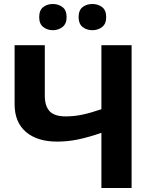

<svg xmlns="http://www.w3.org/2000/svg" viewBox="-20 -940 768 960"><path d="M638 0H487V-276Q424 -254 371.5 -243Q319 -232 266 -232Q166 -232 109.5 -280.5Q53 -329 53 -419V-714H204V-462Q204 -410 228 -384Q252 -358 309 -358Q351 -358 393 -367Q435 -376 487 -394V-714H638ZM176 -854Q176 -889 196 -904.5Q216 -920 244 -920Q272 -920 292.5 -904.5Q313 -889 313 -854Q313 -821 292.5 -805Q272 -789 244 -789Q216 -789 196 -805Q176 -821 176 -854ZM373 -854Q373 -889 393 -904.5Q413 -920 442 -920Q470 -920 490.5 -904.5Q511 -889 511 -854Q511 -821 490.5 -805Q470 -789 442 -789Q413 -789 393 -805Q373 -821 373 -854Z"/></svg>

Font: Noto Sans IKEA
Style: Bold
Weight: 600
Designer: Monotype Design Team
Foundry: Monotype Imaging Inc.
Version: Version 2.001